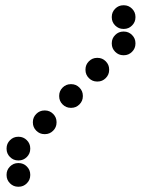

<svg xmlns="http://www.w3.org/2000/svg" viewBox="-20 -715 640 730"><path d="M449 -695Q431 -695 418 -682Q405 -669 405 -651V-649Q405 -631 418 -618Q431 -605 449 -605H451Q469 -605 482 -618Q495 -631 495 -649V-651Q495 -669 482 -682Q469 -695 451 -695ZM449 -595Q431 -595 418 -582Q405 -569 405 -551V-549Q405 -531 418 -518Q431 -505 449 -505H451Q469 -505 482 -518Q495 -531 495 -549V-551Q495 -569 482 -582Q469 -595 451 -595ZM349 -495Q331 -495 318 -482Q305 -469 305 -451V-449Q305 -431 318 -418Q331 -405 349 -405H351Q369 -405 382 -418Q395 -431 395 -449V-451Q395 -469 382 -482Q369 -495 351 -495ZM249 -395Q231 -395 218 -382Q205 -369 205 -351V-349Q205 -331 218 -318Q231 -305 249 -305H251Q269 -305 282 -318Q295 -331 295 -349V-351Q295 -369 282 -382Q269 -395 251 -395ZM149 -295Q131 -295 118 -282Q105 -269 105 -251V-249Q105 -231 118 -218Q131 -205 149 -205H151Q169 -205 182 -218Q195 -231 195 -249V-251Q195 -269 182 -282Q169 -295 151 -295ZM49 -195Q31 -195 18 -182Q5 -169 5 -151V-149Q5 -131 18 -118Q31 -105 49 -105H51Q69 -105 82 -118Q95 -131 95 -149V-151Q95 -169 82 -182Q69 -195 51 -195ZM49 -95Q31 -95 18 -82Q5 -69 5 -51V-49Q5 -31 18 -18Q31 -5 49 -5H51Q69 -5 82 -18Q95 -31 95 -49V-51Q95 -69 82 -82Q69 -95 51 -95Z"/></svg>

Font: Doto Rounded Black
Style: Regular
Weight: 900
Monospace: yes
Version: Version 1.000